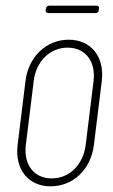

<svg xmlns="http://www.w3.org/2000/svg" viewBox="-20 -649 398 677"><path d="M150 -603H318C323 -603 328 -607 328 -613L329 -619C330 -625 327 -629 321 -629H153C147 -629 143 -625 142 -619L141 -613C140 -607 144 -603 150 -603ZM158 8C239 8 300 -52 311 -137L339 -364C349 -448 302 -509 222 -509C143 -509 80 -448 70 -364L42 -137C32 -52 80 8 158 8ZM162 -20C100 -20 63 -68 71 -137L99 -364C107 -433 157 -481 218 -481C281 -481 318 -433 310 -364L282 -137C273 -68 225 -20 162 -20Z"/></svg>

Font: Barlow Condensed Thin
Style: Italic
Weight: 250
Width: 3
Italic angle: -7°
Designer: Jeremy Tribby
Foundry: Tribby Type
Version: Version 1.422;hotconv 1.0.109;makeotfexe 2.5.65596